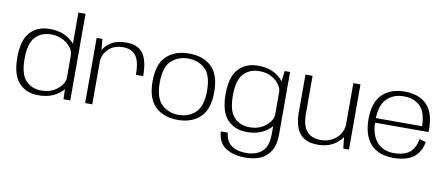

<svg xmlns="http://www.w3.org/2000/svg" viewBox="-82 -1134 4001 1713"><g transform="rotate(10 1918.5 -277.0)"><path d="M511 0H572.5V-785H508V-116.5ZM284 4Q392 4 463.5 -49.2Q535 -102.5 535 -152.5L508 -199Q508 -140.5 448.2 -91.2Q388.5 -42 303.5 -42Q215.5 -42 161 -99Q106.5 -156 106.5 -296Q106.5 -436 161 -493.2Q215.5 -550.5 303.5 -550.5Q388.5 -550.5 448.2 -501.5Q508 -452.5 508 -394L535 -439.5Q535 -489.5 463.5 -543Q392 -596.5 284 -596.5Q171.5 -596.5 106 -524.8Q40.5 -453 40.5 -296.5Q40.5 -140 106 -68Q171.5 4 284 4Z M1110 -326.5H1175.5Q1175.5 -468 1128.2 -531.8Q1081 -595.5 977 -595.5Q869 -595.5 807.5 -538.8Q746 -482 746 -403.5L771.5 -379Q771.5 -446.5 820.2 -498Q869 -549.5 955.5 -549.5Q1032 -549.5 1071 -499.2Q1110 -449 1110 -326.5ZM707.5 0H772V-453.5L759.5 -590.5H707.5Z M1545.5 4.5Q1673 4.5 1748.8 -67.8Q1824.5 -140 1824.5 -296.5Q1824.5 -453.5 1748.8 -525Q1673 -596.5 1545.5 -596.5Q1418 -596.5 1342 -525Q1266 -453.5 1266 -296.5Q1266 -140 1342 -67.8Q1418 4.5 1545.5 4.5ZM1545.5 -41Q1454.5 -41 1392.8 -98.5Q1331 -156 1331 -296Q1331 -437 1392.8 -494Q1454.5 -551 1545.5 -551Q1636.5 -551 1698 -494Q1759.5 -437 1759.5 -296Q1759.5 -156 1698 -98.5Q1636.5 -41 1545.5 -41Z M2196 231Q2275 231 2332 207Q2389 183 2424.5 127Q2460 71 2460 -22V-590.5H2410.5L2395 -451.5V-15.5Q2395 95.5 2341.5 142.2Q2288 189 2198 189Q2144 189 2101.8 173Q2059.5 157 2035.8 124.8Q2012 92.5 2007 39H1943Q1950.5 141 2020 186Q2089.5 231 2196 231ZM2172 4Q2279.5 4 2351 -48.5Q2422.5 -101 2422.5 -152.5L2395 -199Q2395 -140.5 2335.2 -91.2Q2275.5 -42 2190.5 -42Q2102.5 -42 2048 -99Q1993.5 -156 1993.5 -296Q1993.5 -436 2048 -493.2Q2102.5 -550.5 2190.5 -550.5Q2275.5 -550.5 2335.2 -501.5Q2395 -452.5 2395 -394L2422 -439Q2422 -488.5 2350.5 -542.5Q2279 -596.5 2171 -596.5Q2058.5 -596.5 1993 -524.8Q1927.5 -453 1927.5 -296.5Q1927.5 -140 1993.5 -68Q2059.5 4 2172 4Z M3046 0H3097.5V-590.5H3033V-118ZM2663.5 -591.5H2599V-247.5Q2599 -123.5 2651 -59Q2703 5.5 2813.5 5.5Q2926 5.5 2995.8 -58.2Q3065.5 -122 3065.5 -197L3033.5 -227.5Q3033.5 -146 2975.8 -93.2Q2918 -40.5 2834 -40.5Q2749.5 -40.5 2706.5 -90.5Q2663.5 -140.5 2663.5 -250Z M3498 4.5V-38.5Q3398.5 -38.5 3342 -103Q3284.5 -166 3284.5 -297Q3284.5 -435 3344.5 -494Q3404.5 -553 3497.5 -553Q3593.5 -553 3649 -496Q3701 -442 3704 -318.5H3276V-277H3768.5Q3770 -288 3770 -299.5Q3770 -450.5 3700.5 -523.5Q3630 -596 3497.5 -596Q3369.5 -596 3296 -523Q3222 -450.5 3222 -297.5Q3222 -151.5 3293 -73Q3363.5 4.5 3498 4.5ZM3498 -38.5V4.5Q3574.5 4.5 3630 -16.5Q3685.5 -37 3718.5 -82Q3751.5 -126.5 3760 -185L3702 -202Q3693.5 -153.5 3670 -114Q3645.5 -74 3600 -56Q3555 -38.5 3498 -38.5Z"/></g></svg>

Font: Anybody SemiExpanded Light
Style: Regular
Weight: 300
Width: 6
Version: Version 1.113;gftools[0.9.25]